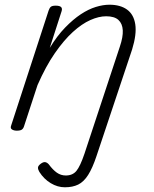

<svg xmlns="http://www.w3.org/2000/svg" viewBox="-20 -539 654 814"><path d="M389 123Q372 174 353.5 203Q335 232 311.5 243.5Q288 255 255 255Q224 255 195 237.5Q166 220 147 190Q141 180 141 172Q141 164 153 155Q164 147 172 148.5Q180 150 187 158Q204 181 221 193Q238 205 259 205Q288 205 304 185.5Q320 166 338 113L488 -341Q502 -382 500.5 -410.5Q499 -439 482 -454.5Q465 -470 430 -470Q399 -470 363 -454Q327 -438 289 -403.5Q251 -369 212.5 -313.5Q174 -258 139 -178L82 -4Q79 6 72.5 10.5Q66 15 51 15Q39 15 31 10Q23 5 27 -6L186 -494Q190 -506 196 -510.5Q202 -515 216 -515Q233 -515 239 -509Q245 -503 241 -491L191 -336Q222 -387 256 -422Q290 -457 322.5 -478.5Q355 -500 386 -509.5Q417 -519 444 -519Q490 -519 518.5 -498.5Q547 -478 553.5 -436Q560 -394 540 -329Z"/></svg>

Font: Playwrite CU ExtraLight
Style: Regular
Weight: 250
Designer: Veronika Burian, José Scaglione
Foundry: TypeTogether
Version: Version 1.002